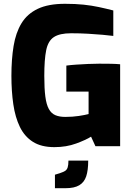

<svg xmlns="http://www.w3.org/2000/svg" viewBox="-20 -769 711 1010"><path d="M266 5Q197 5 153 -23Q109 -51 84.5 -101.5Q60 -152 50 -220.5Q40 -289 40 -370Q40 -457 51.5 -527Q63 -597 93 -646.5Q123 -696 178.5 -722.5Q234 -749 322 -749Q377 -749 419.5 -744.5Q462 -740 499.5 -732Q537 -724 576 -714V-580Q554 -583 520 -586Q486 -589 443.5 -591.5Q401 -594 354 -594Q294 -594 263.5 -574Q233 -554 223 -505Q213 -456 213 -370Q213 -303 218.5 -261Q224 -219 237 -195.5Q250 -172 271.5 -163Q293 -154 323 -154Q362 -154 394.5 -159Q427 -164 446 -169V-287H329V-424Q351 -427 380.5 -429Q410 -431 442.5 -432.5Q475 -434 502 -434Q537 -434 563.5 -433.5Q590 -433 612 -431V0H482L459 -50Q432 -33 380.5 -14Q329 5 266 5ZM269 221V150L295 142Q313 136 322.5 130Q332 124 336 111.5Q340 99 340 76H444Q444 127 433.5 158.5Q423 190 397 205.5Q371 221 325 221Z"/></svg>

Font: Exo Thin ExtraBold
Style: Regular
Weight: 800
Version: Version 2.000